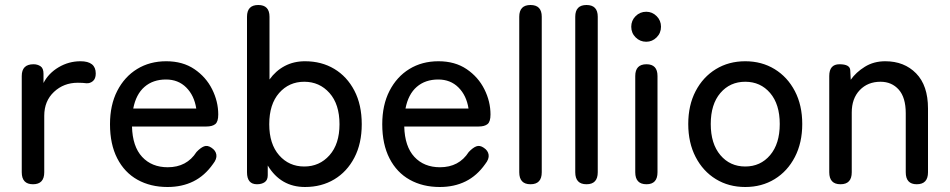

<svg xmlns="http://www.w3.org/2000/svg" viewBox="-20 -737 3800 768"><path d="M112 0Q67 0 67 -48V-433Q67 -480 114 -480Q130 -480 142 -472Q154 -464 154 -442V-405Q174 -444 214.5 -468Q255 -492 302 -492Q363 -492 363 -443Q363 -422 351.5 -412.5Q340 -403 326 -404Q319 -405 310 -405.5Q301 -406 291 -406Q235 -406 196 -369.5Q157 -333 157 -274V-48Q157 0 112 0Z M650 11Q582 11 530 -18Q478 -47 449 -103.5Q420 -160 420 -240Q420 -317 449 -373.5Q478 -430 528.5 -461Q579 -492 645 -492Q711 -492 757.5 -460.5Q804 -429 828.5 -380Q853 -331 853 -279Q853 -250 841 -240.5Q829 -231 806 -231H508Q510 -151 548.5 -109.5Q587 -68 651 -68Q727 -68 766 -129Q782 -146 796 -151.5Q810 -157 826 -146Q843 -135 845.5 -118Q848 -101 832 -81Q799 -34 753.5 -11.5Q708 11 650 11ZM513 -303H765Q757 -355 725 -387Q693 -419 644 -419Q592 -419 558 -389.5Q524 -360 513 -303Z M1200 11Q1103 11 1051 -75V-36Q1051 -17 1039 -8.5Q1027 0 1008 0Q968 0 968 -48V-670Q968 -717 1013 -717Q1058 -717 1058 -670V-419Q1083 -454 1119 -473Q1155 -492 1200 -492Q1266 -492 1317 -461.5Q1368 -431 1397.5 -374.5Q1427 -318 1427 -240Q1427 -163 1397.5 -106.5Q1368 -50 1317 -19.5Q1266 11 1200 11ZM1197 -71Q1258 -71 1298 -116Q1338 -161 1338 -240Q1338 -320 1298 -365Q1258 -410 1197 -410Q1136 -410 1096.5 -365Q1057 -320 1057 -240Q1057 -161 1096.5 -116Q1136 -71 1197 -71Z M1739 11Q1671 11 1619 -18Q1567 -47 1538 -103.5Q1509 -160 1509 -240Q1509 -317 1538 -373.5Q1567 -430 1617.5 -461Q1668 -492 1734 -492Q1800 -492 1846.5 -460.5Q1893 -429 1917.5 -380Q1942 -331 1942 -279Q1942 -250 1930 -240.5Q1918 -231 1895 -231H1597Q1599 -151 1637.5 -109.5Q1676 -68 1740 -68Q1816 -68 1855 -129Q1871 -146 1885 -151.5Q1899 -157 1915 -146Q1932 -135 1934.5 -118Q1937 -101 1921 -81Q1888 -34 1842.5 -11.5Q1797 11 1739 11ZM1602 -303H1854Q1846 -355 1814 -387Q1782 -419 1733 -419Q1681 -419 1647 -389.5Q1613 -360 1602 -303Z M2102 0Q2057 0 2057 -48V-670Q2057 -717 2102 -717Q2147 -717 2147 -670V-48Q2147 0 2102 0Z M2326 0Q2281 0 2281 -48V-670Q2281 -717 2326 -717Q2371 -717 2371 -670V-48Q2371 0 2326 0Z M2566 0Q2521 0 2521 -48V-433Q2521 -480 2566 -480Q2610 -480 2610 -433V-48Q2610 0 2566 0ZM2565 -570Q2540 -570 2522.5 -587.5Q2505 -605 2505 -630Q2505 -655 2522.5 -672.5Q2540 -690 2565 -690Q2589 -690 2606.5 -672.5Q2624 -655 2624 -630Q2624 -605 2606.5 -587.5Q2589 -570 2565 -570Z M2961 11Q2895 11 2843.5 -20.5Q2792 -52 2762.5 -109Q2733 -166 2733 -241Q2733 -316 2762.5 -372.5Q2792 -429 2843.5 -460.5Q2895 -492 2961 -492Q3027 -492 3078.5 -460.5Q3130 -429 3159.5 -372.5Q3189 -316 3189 -241Q3189 -166 3159.5 -109Q3130 -52 3078.5 -20.5Q3027 11 2961 11ZM2961 -71Q3022 -71 3060.5 -116.5Q3099 -162 3099 -241Q3099 -320 3060.5 -365Q3022 -410 2961 -410Q2900 -410 2861.5 -365Q2823 -320 2823 -241Q2823 -162 2861.5 -116.5Q2900 -71 2961 -71Z M3342 0Q3297 0 3297 -48V-433Q3297 -480 3338 -480Q3380 -480 3381 -456L3383 -418Q3404 -448 3439.5 -470Q3475 -492 3521 -492Q3597 -492 3644.5 -443.5Q3692 -395 3692 -303V-48Q3692 0 3647 0Q3603 0 3603 -48V-284Q3603 -347 3575 -378.5Q3547 -410 3502 -410Q3451 -410 3419 -376.5Q3387 -343 3387 -287V-48Q3387 0 3342 0Z"/></svg>

Font: Zen Maru Gothic Medium
Style: Regular
Weight: 500
Designer: Yoshimichi Ohira
Foundry: Positype
Version: Version 1.001